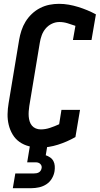

<svg xmlns="http://www.w3.org/2000/svg" viewBox="-20 -763 521 1003"><path d="M188 8Q159 8 131.5 1Q104 -6 82 -21.5Q60 -37 46 -60.5Q32 -84 25.5 -111Q19 -138 19.5 -166.5Q20 -195 25 -224L80 -555Q84 -579 92 -603.5Q100 -628 113.5 -650Q127 -672 146.5 -690.5Q166 -709 189.5 -721Q213 -733 238 -738Q263 -743 288 -743Q314 -743 339.5 -738.5Q365 -734 389 -726.5Q413 -719 436 -709.5Q459 -700 481 -688L458 -554H361L374 -628Q354 -635 333 -641.5Q312 -648 290 -648Q270 -648 251 -639Q232 -630 218.5 -614Q205 -598 198 -578.5Q191 -559 188 -540L133 -209Q131 -195 130 -181.5Q129 -168 130 -154.5Q131 -141 135 -128.5Q139 -116 147 -106.5Q155 -97 167 -92Q179 -87 193 -87Q217 -87 241 -95Q265 -103 289 -114L301 -189H398L374 -47Q330 -22 282.5 -7Q235 8 188 8ZM47 220 60 143H158Q164 143 170 142Q176 141 182 138Q188 135 192 129Q196 123 197 117Q199 110 197 104Q195 98 190.5 93.5Q186 89 180 87Q174 85 168 85H122L136 0H227L219 48Q231 52 242 59.5Q253 67 259 78.5Q265 90 266 103.5Q267 117 265 131Q262 151 251 169.5Q240 188 222.5 199.5Q205 211 184.5 215.5Q164 220 145 220Z"/></svg>

Font: Iosevka QP
Style: Bold Italic
Weight: 700
Italic angle: -9°
Designer: Belleve Invis
Foundry: Belleve Invis
Version: Version 20.0.0; ttfautohint (v1.8.4)